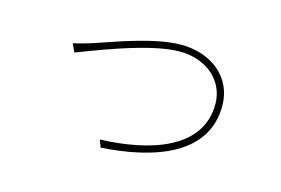

<svg xmlns="http://www.w3.org/2000/svg" viewBox="-71 -629 1141 779"><g transform="rotate(15 500.0 -239.0)"><path d="M178 -375 194 -340C236 -355 475 -455 606 -455C723 -455 801 -381 801 -286C801 -96 590 -33 385 -26L397 5C619 -9 830 -81 830 -286C830 -407 731 -483 606 -483C492 -483 332 -421 259 -397C226 -387 207 -381 178 -375Z"/></g></svg>

Font: Harano Aji Gothic KR ExtraLight
Style: Regular
Weight: 250
Foundry: Masamichi Hosoda
Version: HaranoAjiGothicKR-ExtraLight version 20220220;ttx 4.29.1